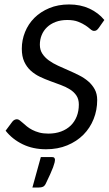

<svg xmlns="http://www.w3.org/2000/svg" viewBox="-20 -668 492 868"><path d="M5.4 0ZM426.3 -541.5Q421.4 -534.7 416.7 -531.5Q412.1 -528.3 405.3 -528.3Q397.5 -528.3 388.7 -536.1Q379.9 -543.9 366.5 -553Q353 -562 333.3 -569.8Q313.5 -577.6 284.2 -577.6Q254.4 -577.6 231.4 -568.8Q208.5 -560.1 192.6 -544.9Q176.8 -529.8 168.5 -509.5Q160.2 -489.3 160.2 -465.8Q160.2 -442.4 171.4 -425.3Q182.6 -408.2 200.7 -395Q218.8 -381.8 242.2 -371.1Q265.6 -360.4 289.8 -349.9Q314 -339.4 337.4 -327.6Q360.8 -315.9 378.9 -300.3Q397 -284.7 408.2 -264.2Q419.4 -243.7 419.4 -215.8Q419.4 -170.4 403.3 -129.9Q387.2 -89.4 357.2 -59.1Q327.1 -28.8 284.2 -11Q241.2 6.8 188 6.8Q128.9 6.8 82.3 -15.9Q35.6 -38.6 5.4 -77.1L35.6 -117.7Q39.6 -123 45.2 -126Q50.8 -128.9 56.6 -128.9Q62.5 -128.9 69.1 -124Q75.7 -119.1 83.5 -112.1Q91.3 -105 101.8 -96.4Q112.3 -87.9 126 -80.8Q139.6 -73.7 157.5 -68.8Q175.3 -64 198.7 -64Q230.5 -64 256.1 -73.5Q281.7 -83 299.6 -100.3Q317.4 -117.7 326.9 -141.8Q336.4 -166 336.4 -195.3Q336.4 -219.7 325.4 -236.1Q314.5 -252.4 296.1 -263.9Q277.8 -275.4 254.6 -283.9Q231.4 -292.5 207.3 -301.3Q183.1 -310.1 160.2 -321Q137.2 -332 118.9 -348.6Q100.6 -365.2 89.6 -389.2Q78.6 -413.1 78.6 -447.8Q78.6 -487.3 93.3 -523.4Q107.9 -559.6 135.5 -587.2Q163.1 -614.7 202.9 -631.3Q242.7 -647.9 292.5 -647.9Q343.3 -647.9 384 -629.2Q424.8 -610.4 451.7 -577.6ZM214.8 42Q223.1 42 225.8 45.9Q228.5 49.8 228.5 53.7Q228.5 59.1 226.6 67.4Q224.6 75.7 220 88.4Q215.3 101.1 207 119.4Q198.7 137.7 186.5 163.1Q181.2 173.3 173.8 176.5Q166.5 179.7 155.3 179.7H126.5L164.6 42Z"/></svg>

Font: Carlito
Style: Italic
Weight: 400
Italic angle: -7°
Designer: Lukasz Dziedzic
Foundry: tyPoland Lukasz Dziedzic
Version: Version 1.104